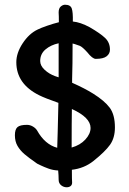

<svg xmlns="http://www.w3.org/2000/svg" viewBox="-20 -718 547 812"><path d="M375 -37Q336 -6 284 0Q284 45 285 54Q285 64 278.5 69Q272 74 262 74Q249 74 238.5 65.5Q228 57 228 42Q228 25 226 3Q204 2 185 -5Q166 -12 153.5 -18Q141 -24 137 -26Q101 -51 83 -66.5Q65 -82 54 -101Q43 -120 43 -146Q43 -171 54 -180.5Q65 -190 94 -190Q107 -190 119 -183Q131 -176 137 -166Q170 -107 222 -93Q222 -99 224 -160Q226 -221 227 -283Q170 -303 146 -315Q49 -363 49 -455Q49 -494 76 -535Q103 -576 139 -593Q153 -600 179 -609Q205 -618 229 -624Q229 -652 228 -665Q228 -683 237 -690.5Q246 -698 255 -698Q278 -698 283.5 -682Q289 -666 288 -627Q320 -624 359 -603Q404 -577 424.5 -557.5Q445 -538 445 -508Q445 -491 431 -480Q417 -469 385 -469Q371 -469 349 -497Q329 -519 318 -524Q314 -525 305 -528.5Q296 -532 287 -534Q287 -443 285 -383V-368Q339 -344 374 -322Q422 -292 444 -262.5Q466 -233 466 -179Q466 -135 445.5 -106Q425 -77 375 -37ZM213 -396 228 -391V-535Q195 -528 172.5 -509Q150 -490 150 -460Q150 -440 169 -422.5Q188 -405 213 -396ZM363 -177Q363 -221 284 -257Q283 -206 283 -94Q319 -104 341 -128Q363 -152 363 -177Z"/></svg>

Font: Itim
Style: Regular
Weight: 400
Designer: Suppakit Chalermlarp
Version: Version 1.002g